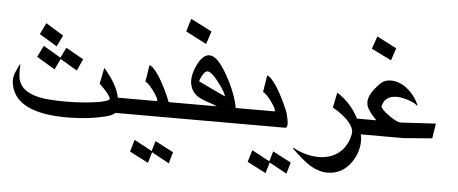

<svg xmlns="http://www.w3.org/2000/svg" viewBox="-57 -841 2865 1201"><g transform="rotate(5 1376.0 -240.5)"><path d="M732.4 -73.2H676.3Q662.1 -59.1 633.1 -50.3Q604 -41.5 557.1 -33.2Q508.8 -24.9 464.4 -22Q419.9 -19 376 -18.6Q68.8 -18.6 25.4 -181.2Q20 -201.2 19.8 -220.7Q19.5 -240.2 25.4 -258.3Q27.8 -265.6 34.9 -281.7Q42 -297.9 54.2 -323.2L58.1 -321.8Q55.2 -257.3 62 -229.5Q81.1 -153.8 193.8 -128.9Q249 -116.7 365.7 -116.7Q395 -116.7 426.5 -118.2Q458 -119.6 488.3 -122.3Q518.6 -125 545.9 -128.9Q573.2 -132.8 593.3 -137.7Q613.3 -142.6 624.5 -148.2Q635.7 -153.8 633.8 -159.7Q626.5 -187 563 -246.6L583 -348.1Q621.1 -303.7 645.3 -263.9Q669.4 -224.1 679.2 -187.5Q682.1 -177.7 683.6 -169.4H706.5ZM274.4 -456.1 163.1 -522.9 197.8 -594.7 308.6 -526.4ZM413.1 -315.9 306.6 -379.4 273.9 -311 158.7 -380.4 194.3 -452.1 303.7 -387.2 335.9 -452.1 446.3 -390.1Z M789.1 159.7 811.5 84.5 923.3 144.5 942.4 80.6 1057.6 140.6 1036.6 211.9 926.8 151.9 906.7 220.2ZM1084 -73.2H703.6L677.7 -169.4H928.2Q932.6 -169.4 929.7 -179.7Q928.2 -186 922.9 -196Q917.5 -206.1 909.7 -217.5Q901.9 -229 892.8 -240.7Q883.8 -252.4 875 -262Q866.2 -271.5 858.6 -277.3Q851.1 -283.2 846.7 -283.2L863.3 -389.2Q875 -386.7 888.4 -373Q901.9 -359.4 915.8 -339.6Q929.7 -319.8 943.1 -295.7Q956.5 -271.5 968.3 -248Q980 -224.6 989 -203.6Q998 -182.6 1002.9 -169.4H1058.1Z M1349.6 -239.3Q1342.8 -265.6 1298.8 -322.8Q1253.9 -382.3 1227.1 -382.3Q1220.2 -382.3 1212.6 -374.8Q1205.1 -367.2 1198.5 -356.4Q1191.9 -345.7 1187.3 -334.2Q1182.6 -322.8 1181.6 -315.4Q1224.6 -294.9 1266.1 -275.1Q1307.6 -255.4 1350.1 -235.8Q1350.6 -236.3 1349.6 -239.3ZM1231 -632.8 1204.6 -551.8 1073.7 -619.6 1098.1 -700.7ZM1471.2 -73.2H1055.2L1029.3 -169.4H1304.7Q1294.9 -174.3 1280.8 -179.7Q1266.6 -185.1 1247.6 -190.9Q1220.7 -199.7 1201.7 -209Q1182.6 -218.3 1169.4 -229.7Q1156.2 -241.2 1147.9 -255.1Q1139.6 -269 1135.3 -287.1Q1121.6 -335.4 1153.3 -407.7Q1170.4 -445.8 1190.4 -464.6Q1210.4 -483.4 1232.4 -483.4Q1282.2 -483.4 1344.2 -373Q1370.1 -328.6 1388.2 -285.6Q1406.2 -242.7 1417.5 -199.7Q1420.4 -189 1421.6 -181.6Q1422.9 -174.3 1422.9 -169.4H1445.3Z M1527.8 159.7 1550.3 84.5 1662.1 144.5 1681.2 80.6 1796.4 140.6 1775.4 211.9 1665.5 151.9 1645 220.2ZM1745.6 -158.2Q1767.6 -73.2 1742.2 -73.2H1442.4L1416.5 -169.4H1667Q1671.4 -169.4 1668.5 -179.7Q1667 -186 1661.6 -196Q1656.2 -206.1 1648.4 -217.5Q1640.6 -229 1631.6 -240.7Q1622.6 -252.4 1613.8 -262Q1605 -271.5 1597.4 -277.3Q1589.8 -283.2 1585.4 -283.2L1602.1 -389.2Q1614.7 -386.2 1629.4 -370.8Q1644 -355.5 1659.2 -333Q1674.3 -310.5 1688.7 -283.9Q1703.1 -257.3 1714.8 -232.7Q1726.6 -208 1734.9 -188Q1743.2 -168 1745.6 -158.2Z M2233.9 -73.2H2217.8Q2227.5 -30.3 2217.8 14.6Q2208 59.6 2181.6 99.1Q2152.8 142.1 2114.5 162.6Q2076.2 183.1 2030.8 183.6Q1968.3 183.6 1906.2 140.6Q1887.7 127.9 1861.6 105.7Q1835.4 83.5 1801.8 50.8L1805.2 47.4Q1846.7 69.3 1887.5 80.1Q1928.2 90.8 1966.3 90.8Q2002.4 90.8 2034.7 80.8Q2066.9 70.8 2092.5 50.5Q2118.2 30.3 2136.2 -0.2Q2154.3 -30.8 2161.6 -72.3H2161.1Q2162.1 -78.6 2162.4 -84Q2162.6 -89.4 2161.1 -94.7Q2145 -157.7 2029.3 -225.6L2048.3 -320.8Q2093.3 -291.5 2127 -254.6Q2160.6 -217.8 2185.1 -169.4H2208Z M2391.1 -628.9 2365.7 -551.3 2239.7 -612.8 2267.6 -692.4ZM2679.7 -181.2 2665 -87.4 2485.4 -73.2H2205.1L2179.2 -169.4H2306.6Q2252.4 -225.1 2243.7 -258.3Q2235.4 -289.1 2252.7 -324.2Q2270 -359.4 2313.5 -402.3Q2337.9 -425.3 2377 -425.3Q2403.8 -425.3 2430.2 -414.8Q2456.5 -404.3 2480 -385.5Q2503.4 -366.7 2522.7 -341.3Q2542 -315.9 2555.2 -285.6L2551.8 -283.2Q2543 -292 2527.1 -299.8Q2511.2 -307.6 2493.2 -313.5Q2475.1 -319.3 2456.8 -323Q2438.5 -326.7 2423.8 -326.7Q2347.2 -326.7 2331.5 -260.7V-258.3Q2336.4 -238.3 2387.7 -202.6Q2413.1 -185.1 2430.4 -176.8Q2447.8 -168.5 2459 -168.5Z"/></g></svg>

Font: XB Khoramshahr
Style: Oblique
Weight: 400
Italic angle: 12°
Designer: Behnam
Foundry: Irmug
Version: Version 8.005 2009